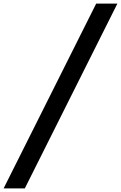

<svg xmlns="http://www.w3.org/2000/svg" viewBox="-59 -855 668 1060"><path d="M78 185H-39L472 -835H589Z"/></svg>

Font: Lode
Style: Bold Italic
Weight: 700
Italic angle: -11°
Monospace: yes
Designer: Belleve Invis
Foundry: Belleve Invis
Version: Version 29.2.0; ttfautohint (v1.8.3)